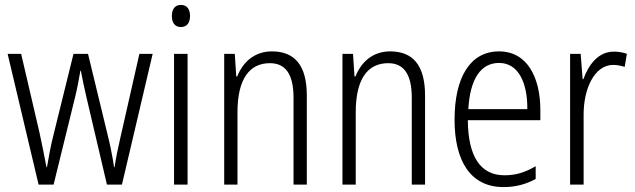

<svg xmlns="http://www.w3.org/2000/svg" viewBox="-20 -751 2581 781"><path d="M332 -354 415 0H476L601 -532H547L469 -188C458 -141 452 -110 446 -71H444C437 -119 427 -166 417 -206L338 -532H279L199 -208C186 -158 177 -106 171 -71H169C161 -113 152 -159 141 -210L66 -532H11L137 0H198L285 -354C294 -390 301 -429 307 -463H309C315 -430 323 -392 332 -354Z M716 -731C691 -731 679 -713 679 -686C679 -658 692 -641 716 -641C740 -641 753 -658 753 -686C753 -713 741 -731 716 -731ZM743 -532H688V0H743Z M1086 -542C1013 -542 967 -496 945 -440H941L935 -532H892V0H946V-294C946 -429 994 -494 1078 -494C1141 -494 1174 -450 1174 -353V0H1228V-363C1228 -486 1178 -542 1086 -542Z M1567 -542C1494 -542 1448 -496 1426 -440H1422L1416 -532H1373V0H1427V-294C1427 -429 1475 -494 1559 -494C1622 -494 1655 -450 1655 -353V0H1709V-363C1709 -486 1659 -542 1567 -542Z M2010 -542C1891 -542 1829 -434 1829 -264C1829 -99 1892 10 2028 10C2079 10 2120 -2 2159 -23V-75C2115 -49 2077 -38 2032 -38C1934 -38 1884 -115 1883 -262H2178V-303C2178 -434 2126 -542 2010 -542ZM2010 -495C2090 -495 2126 -412 2125 -307H1885C1892 -432 1937 -495 2010 -495Z M2477 -541C2413 -541 2374 -487 2353 -429H2350L2342 -532H2299V0H2354V-282C2353 -391 2399 -487 2474 -487C2491 -487 2508 -483 2521 -479L2530 -532C2514 -538 2495 -541 2477 -541Z"/></svg>

Font: Noto Sans Thai Looped Condensed Light
Style: Regular
Weight: 300
Width: 3
Designer: Sasikarn Vongin, Ben Mitchell
Foundry: The Fontpad Ltd
Version: Version 1.001